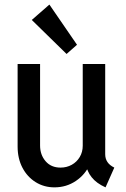

<svg xmlns="http://www.w3.org/2000/svg" viewBox="-20 -807 549 835"><path d="M216.8 7.8Q171.4 7.8 135 -14.9Q98.6 -37.6 77.6 -77.6Q56.6 -117.7 56.6 -169.9V-528.8H154.3V-174.3Q154.3 -133.8 178.2 -106Q202.1 -78.1 243.2 -78.1Q270 -78.1 292 -90.3Q314 -102.5 326.9 -124.3Q339.8 -146 339.8 -173.3V-528.8H437.5V-136.2Q437.5 -116.7 447.3 -102.3Q457 -87.9 477.1 -78.1L439 7.8Q399.4 -9.8 378.4 -36.4Q357.4 -63 355.5 -91.3L375.5 -69.3H336.9L370.6 -92.3Q351.1 -47.9 309.8 -20Q268.6 7.8 216.8 7.8ZM269.5 -572.3 118.2 -720.2 194.8 -787.1 314.9 -612.3Z"/></svg>

Font: Reddit Sans Condensed Medium
Style: Regular
Weight: 500
Designer: Stephen Hutchings
Foundry: Reddit
Version: Version 1.014